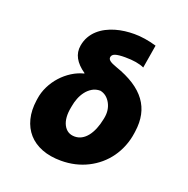

<svg xmlns="http://www.w3.org/2000/svg" viewBox="-135 -887 1001 1025"><g transform="rotate(20 365.0 -375.0)"><path d="M86.6 -248.6 88.1 -258.5Q93.4 -295.8 110.6 -330.4Q127.8 -365.1 153.4 -393.3Q179 -421.5 210.9 -441.6Q242.9 -461.6 277.7 -470.2L277 -473Q236.2 -501.1 218.6 -533.6Q201 -566.1 207.4 -603.7Q212.4 -632.8 225.5 -655.7Q238.6 -678.6 257.8 -696Q277 -713.4 300.6 -725.7Q324.2 -737.9 350.3 -745.6Q376.4 -753.2 403.6 -756.6Q430.8 -759.9 456.7 -759.9Q516 -759.9 583.8 -740.1L561.8 -608Q522.4 -626.4 453.1 -626.4Q414.8 -626.4 396.8 -620.4Q378.9 -614.3 377.1 -599.4Q375.7 -588.4 387.1 -579.5Q398.4 -570.7 426.1 -561.1Q487.9 -539.8 531.8 -511.4Q575.6 -483 601.7 -447.3Q627.8 -411.6 636.9 -368.1Q646 -324.6 638.5 -272.7L637.1 -262.8Q631.4 -222.3 617 -186.3Q602.6 -150.2 581 -119.9Q559.3 -89.5 531.1 -65.5Q502.8 -41.5 469.5 -24.7Q436.1 -7.8 398.1 1.1Q360.1 9.9 318.9 9.9Q256.7 9.9 209.5 -8.5Q162.3 -27 132.3 -60.9Q102.3 -94.8 90.2 -142.4Q78.1 -190 86.6 -248.6ZM280.2 -174.7Q300.4 -136.4 343 -136.4Q364 -136.4 382.1 -146.1Q400.2 -155.9 414.8 -174.2Q429.3 -192.5 440.2 -218.6Q451 -244.7 457.4 -277L458.8 -284.1Q468 -331.3 447.1 -369Q426.1 -406.2 389.2 -413.4Q363.6 -413.4 343.8 -401.5Q323.9 -389.6 309.7 -370.9Q295.5 -352.3 286.6 -329.4Q277.7 -306.5 274.1 -284.1L272.7 -277Q266.3 -244.7 268.3 -219.3Q270.2 -193.9 280.2 -174.7Z"/></g></svg>

Font: Inter P Black
Style: Italic
Weight: 900
Italic angle: -9.40001°
Designer: Rasmus Andersson
Foundry: rsms
Version: Version 3.018;git-588b23468